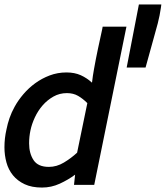

<svg xmlns="http://www.w3.org/2000/svg" viewBox="-26 -832 746 864"><path d="M321 -145 367 -368Q347 -388 325.5 -400.5Q304 -413 275 -413Q242 -413 214.5 -397.5Q187 -382 166 -358Q145 -334 131 -304Q117 -274 111 -245Q105 -217 105 -187Q105 -142 125 -111.5Q145 -81 194 -81Q229 -81 261.5 -100.5Q294 -120 321 -145ZM388 -460Q390 -476 392 -491Q394 -506 397 -521Q405 -566 414.5 -611Q424 -656 434 -701L436 -712H543L398 0H307L312 -46Q281 -23 243 -5.5Q205 12 163 12Q117 12 85 -3Q53 -18 32.5 -43Q12 -68 3 -101Q-6 -134 -6 -169Q-6 -210 3 -249Q8 -275 17 -301Q26 -327 40 -352Q56 -381 79.5 -408.5Q103 -436 132.5 -457.5Q162 -479 197.5 -492.5Q233 -506 273 -506Q310 -506 337.5 -493.5Q365 -481 388 -460ZM599 -812H700L698 -797Q693 -762 684 -727Q675 -692 665 -658L629 -528H544Z"/></svg>

Font: Codetta
Style: Bold Italic
Weight: 700
Italic angle: -11°
Designer: Ulrich Proeller
Foundry: PROSA GmbH
Version: Version 2.00;September 29, 2018;FontCreator 11.5.0.2427 64-b